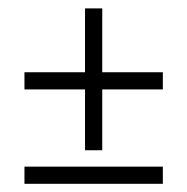

<svg xmlns="http://www.w3.org/2000/svg" viewBox="-20 -534 453 464"><path d="M185.5 -317.9H39.1V-359.4H185.5V-513.7H227.1V-359.4H373.5V-317.9H227.1V-170.9H185.5ZM39.1 -131.3H373.5V-89.8H39.1Z"/></svg>

Font: Ovo
Style: Regular
Weight: 400
Designer: Nicole Fally
Foundry: Sorkin Type Co.
Version: Version 1.001